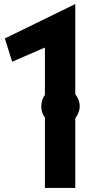

<svg xmlns="http://www.w3.org/2000/svg" viewBox="-20 -929 426 949"><path d="M352 -344C364 -360 374 -381 374 -404C374 -427 365 -447 352 -464V-909L4 -739L40 -624L202 -694V-460C190 -444 184 -424 184 -404C184 -384 189 -365 202 -348V0H352Z"/></svg>

Font: Ny Stormning
Style: Sv
Weight: 900
Designer: Robert Jablonski, Mew Too
Foundry: Cannot Into Space Fonts
Version: Version 0.90